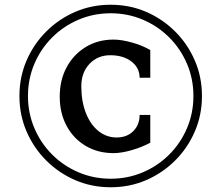

<svg xmlns="http://www.w3.org/2000/svg" viewBox="-20 -706 934 810"><path d="M447 84Q367 84 297.5 54Q228 24 175 -29Q122 -82 92 -151.5Q62 -221 62 -301Q62 -381 92 -450.5Q122 -520 175 -573Q228 -626 297.5 -656Q367 -686 447 -686Q527 -686 596.5 -656Q666 -626 719 -573Q772 -520 802 -450.5Q832 -381 832 -301Q832 -221 802 -151.5Q772 -82 719 -29Q666 24 596.5 54Q527 84 447 84ZM98 -301Q98 -229 125 -165.5Q152 -102 200 -54Q248 -6 311.5 21Q375 48 447 48Q519 48 582.5 21Q646 -6 694 -54Q742 -102 769 -165.5Q796 -229 796 -301Q796 -373 769 -436.5Q742 -500 694 -548Q646 -596 582.5 -623Q519 -650 447 -650Q375 -650 311.5 -623Q248 -596 200 -548Q152 -500 125 -436.5Q98 -373 98 -301ZM232 -298Q232 -368 261 -422Q290 -476 341.5 -507.5Q393 -539 459 -539Q492 -539 535.5 -527Q579 -515 614 -495V-378H569Q569 -420 534.5 -446.5Q500 -473 445 -473Q392 -473 357.5 -436.5Q323 -400 323 -342Q323 -279 342 -230Q361 -181 395 -153.5Q429 -126 472 -126Q515 -126 542 -152.5Q569 -179 569 -221H614V-104Q579 -85 535.5 -72.5Q492 -60 459 -60Q393 -60 341.5 -90.5Q290 -121 261 -175Q232 -229 232 -298Z"/></svg>

Font: Wittgenstein
Style: Italic
Weight: 400
Italic angle: -11°
Designer: Jörg Drees
Foundry: Jörg Drees
Version: Version 1.500